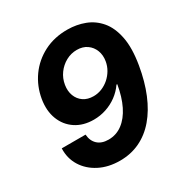

<svg xmlns="http://www.w3.org/2000/svg" viewBox="-171 -877 991 1028"><g transform="rotate(-30 324.5 -363.5)"><path d="M279.9 10.8Q208.3 10.8 153.4 -17.4Q98.5 -45.7 68.6 -94.1Q38.8 -142.5 41.3 -202.7H188.5Q191.1 -163.2 215.5 -140.4Q240 -117.6 282.7 -117.6Q330.5 -117.6 368.5 -146Q406.6 -174.4 432.6 -226.9Q458.5 -279.4 470.5 -351.7H465.7Q443.7 -319.9 412.4 -296.8Q381.1 -273.8 344.3 -261.7Q307.5 -249.5 268 -249.5Q203.2 -249.5 156.9 -280Q110.7 -310.5 90.1 -363.8Q69.5 -417.2 80.7 -485.2Q93 -557.7 134 -615.2Q175.1 -672.7 239.7 -705.9Q304.4 -739 385.5 -738.4Q441.2 -738.1 490.7 -719.3Q540.2 -700.5 575.4 -659Q610.6 -617.4 624.2 -549Q637.9 -480.6 621.3 -381.3Q605.9 -289.5 575.8 -216.9Q545.8 -144.3 502.3 -93.4Q458.8 -42.4 402.8 -15.8Q346.9 10.8 279.9 10.8ZM329.5 -359.1Q356.1 -359.1 380.8 -369.1Q405.5 -379.2 425.8 -396.9Q446 -414.7 459.8 -438.2Q473.6 -461.7 478.1 -488.9Q484.1 -524.3 472.7 -553.9Q461.3 -583.5 435.9 -601.3Q410.4 -619.1 373.7 -619.1Q338.4 -619.1 306.9 -602Q275.3 -584.8 253.7 -555.2Q232.1 -525.6 226.1 -488.2Q220.3 -452.3 231.4 -423Q242.5 -393.6 267.7 -376.3Q293 -359.1 329.5 -359.1Z"/></g></svg>

Font: Inter
Style: Italic
Weight: 400
Italic angle: -9.3988°
Designer: Rasmus Andersson
Foundry: rsms
Version: Version 4.001;git-66647c0bb